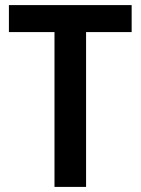

<svg xmlns="http://www.w3.org/2000/svg" viewBox="-20 -734 552 754"><path d="M318 0V-608H497V-714H15V-608H194V0Z"/></svg>

Font: Noto Sans Gujarati UI SemiCondensed SemiBold
Style: Regular
Weight: 600
Width: 4
Designer: Jelle Bosma - Monotype Design Team, Universal Thirst
Foundry: Monotype Imaging Inc.
Version: Version 2.106